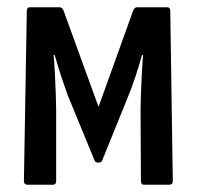

<svg xmlns="http://www.w3.org/2000/svg" viewBox="-20 -510 544 530"><path d="M57 0Q46 0 46 -10L54 -480Q54 -490 63 -490H144Q151 -490 155 -482L252 -215L348 -482Q352 -490 359 -490H441Q450 -490 450 -480L457 -10Q457 0 447 0H378Q369 0 369 -10L368 -207Q368 -224 369 -250.5Q370 -277 371.5 -306.5Q373 -336 375 -358H372Q363 -326 353.5 -297.5Q344 -269 335 -247L262 -67Q260 -61 252 -61Q243 -61 241 -67L167 -247Q159 -269 149.5 -297.5Q140 -326 131 -358H128Q130 -336 131.5 -307Q133 -278 134 -251Q135 -224 135 -207V-10Q135 0 126 0Z"/></svg>

Font: Sofia Sans Condensed SemiBold
Style: Regular
Weight: 600
Designer: Botio Nikoltchev, Ani Petrova
Foundry: lettersoup
Version: Version 4.101